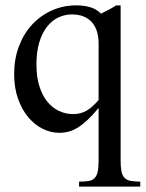

<svg xmlns="http://www.w3.org/2000/svg" viewBox="-20 -480 542 715"><path d="M274.4 214.8V196.3Q295.9 196.3 309.8 194.1Q323.7 191.9 332 183.6Q340.3 175.3 343.8 159.4Q347.2 143.6 347.2 115.7V-78.1Q325.7 -51.8 306.9 -34.2Q288.1 -16.6 270.8 -5.6Q253.4 5.4 236.1 10Q218.8 14.6 200.2 14.6Q169.4 14.6 139.6 0Q109.9 -14.6 85.9 -42.7Q62 -70.8 47.4 -111.6Q32.7 -152.3 32.7 -204.1Q32.7 -260.3 50.3 -307.1Q67.9 -354 99.1 -387.9Q130.4 -421.9 172.6 -440.9Q214.8 -460 263.7 -460Q291.5 -460 315.2 -453.4Q338.9 -446.8 356 -429.2Q370.6 -436.5 385 -443.8Q399.4 -451.2 412.1 -460H429.2V115.7Q429.2 141.1 432.1 157Q435.1 172.9 443.1 181.6Q451.2 190.4 465.6 193.4Q480 196.3 502.4 196.3V214.8ZM347.2 -318.8Q347.2 -342.8 341.1 -362.5Q335 -382.3 322.8 -396.5Q310.5 -410.6 291.7 -418.5Q272.9 -426.3 248 -426.3Q221.2 -426.3 197 -414.8Q172.9 -403.3 154.8 -380.1Q136.7 -356.9 126.2 -322Q115.7 -287.1 115.7 -239.7Q115.7 -193.4 126.7 -158.7Q137.7 -124 156.5 -101.1Q175.3 -78.1 200 -66.7Q224.6 -55.2 251.5 -55.2Q267.1 -55.2 279.8 -58.6Q292.5 -62 303.7 -68.6Q314.9 -75.2 325.4 -85Q335.9 -94.7 347.2 -107.4Z"/></svg>

Font: Doulos SIL APac
Style: Regular
Weight: 400
Designer: Walt Agee, Victor Gaultney, Peter Martin, Debbi Hosken, Becca Hirsbrunner
Foundry: SIL International
Version: Version 5.000